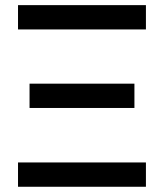

<svg xmlns="http://www.w3.org/2000/svg" viewBox="-20 -713 626 733"><path d="M48.8 -600.6V-693.4H537.1V-600.6ZM48.8 0V-92.8H537.1V0ZM92.8 -300.8V-393.6H493.2V-300.8Z"/></svg>

Font: Cascadia Code
Style: Regular
Weight: 400
Designer: Aaron Bell
Foundry: Saja Typeworks
Version: Version 2404.023